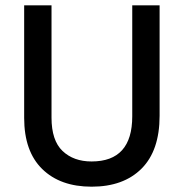

<svg xmlns="http://www.w3.org/2000/svg" viewBox="-20 -694 692 723"><path d="M581 -258Q581 -127 513 -59Q445 9 325 9Q207 9 139 -57.5Q71 -124 71 -250V-674H174V-251Q174 -165 215.5 -125.5Q257 -86 325 -86Q478 -86 478 -256V-674H581Z"/></svg>

Font: Hind Siliguri Medium
Style: Regular
Weight: 500
Designer: Jyotish Sonowal
Foundry: Indian Type Foundry
Version: Version 1.001;PS 1.0;hotconv 1.0.86;makeotf.lib2.5.63406; tt